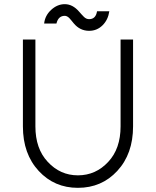

<svg xmlns="http://www.w3.org/2000/svg" viewBox="-20 -890 748 922"><path d="M90 -700V-283Q90 -151 166 -69Q241 12 354 12Q468 12 543 -69Q581 -110 600 -163.5Q619 -217 619 -283V-700H559V-283Q559 -176 500 -113Q440 -48 354 -48Q269 -48 209 -113Q150 -176 150 -283V-700ZM408 -742Q446 -742 473 -769Q499 -795 505 -836H446Q440 -798 408 -798Q394 -798 383 -809Q378 -814 372 -820.5Q366 -827 360 -834Q329 -870 291 -870Q255 -870 225 -842Q196 -815 192 -777H251Q260 -814 291 -814Q302 -814 313 -803Q318 -798 323 -791.5Q328 -785 334 -778Q364 -742 408 -742Z"/></svg>

Font: Unageo
Style: Light
Weight: 300
Designer: Richard Sepsi
Foundry: Richard Sepsi
Version: Version 2.000